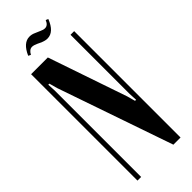

<svg xmlns="http://www.w3.org/2000/svg" viewBox="-270 -860 892 892"><g transform="rotate(-45 176.0 -414.5)"><path d="M277 -310 288 -270H295L293 -310V-699H317V0H270L74 -568L63 -608H56L58 -568V0H34V-699H144ZM97 -763 85 -769Q111 -828 152 -828Q167 -828 180 -822L208 -810Q220 -804 231 -804Q250 -804 260 -829L272 -824Q248 -762 205 -762Q197 -762 189.5 -764Q182 -766 174 -769L155 -778Q138 -786 127 -786Q109 -786 97 -763Z"/></g></svg>

Font: Moniqa Extra Bold Narrow Heading
Style: Regular
Weight: 800
Width: 4
Designer: Rajesh Rajput
Foundry: Rajesh Rajput
Version: Version 1.000;December 15, 2022;FontCreator 14.0.0.2794 32-b